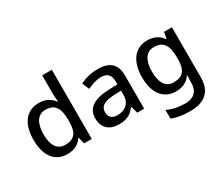

<svg xmlns="http://www.w3.org/2000/svg" viewBox="-156 -1173 2124 1827"><g transform="rotate(-30 906.0 -260.0)"><path d="M268 10C351 10 401 -26 432 -72H436L454 0H538V-760H432V-558C432 -533 436 -489 438 -470H433C400 -514 352 -549 270 -549C140 -549 53 -454 53 -269C53 -84 139 10 268 10ZM294 -77C207 -77 162 -145 162 -266C162 -387 207 -461 293 -461C402 -461 435 -392 435 -267V-252C435 -135 398 -77 294 -77Z M917 -548C841 -548 773 -528 723 -502L755 -425C801 -446 852 -466 906 -466C971 -466 1009 -438 1009 -356V-328L918 -325C747 -320 664 -262 664 -153C664 -41 736 10 833 10C923 10 966 -16 1013 -75H1017L1038 0H1114V-365C1114 -490 1048 -548 917 -548ZM936 -256 1009 -259V-212C1009 -118 946 -73 864 -73C811 -73 774 -98 774 -154C774 -217 814 -252 936 -256Z M1461 -549C1327 -549 1245 -443 1245 -269C1245 -91 1326 10 1462 10C1535 10 1589 -18 1624 -71H1628C1627 -56 1625 -20 1625 -4V15C1625 101 1572 153 1483 153C1404 153 1337 138 1283 111V206C1337 230 1401 240 1481 240C1651 240 1730 161 1730 8V-539H1643L1631 -469H1626C1588 -522 1533 -549 1461 -549ZM1484 -462C1585 -462 1628 -404 1628 -269V-248C1628 -128 1586 -76 1486 -76C1399 -76 1354 -142 1354 -267C1354 -392 1401 -462 1484 -462Z"/></g></svg>

Font: Noto Sans Lao UI Med
Style: Regular
Weight: 500
Designer: Monotype Design Team
Foundry: Monotype Imaging Inc.
Version: Version 2.000